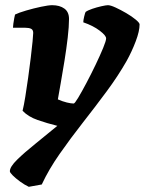

<svg xmlns="http://www.w3.org/2000/svg" viewBox="-20 -520 558 740"><path d="M91 200Q74 192 57 179.5Q40 167 29 156Q18 145 18 140Q18 123 46 95.5Q74 68 116.5 34Q159 0 201 -35Q161 -45 125 -57.5Q89 -70 67 -93Q72 -113 77.5 -147Q83 -181 88.5 -220.5Q94 -260 98.5 -297Q103 -334 105.5 -360Q108 -386 108 -393Q108 -405 100 -409Q92 -413 78 -413H30Q30 -418 31.5 -429Q33 -440 35 -450.5Q37 -461 38 -464Q52 -471 81 -479.5Q110 -488 138.5 -494Q167 -500 181 -500Q210 -500 228 -487Q246 -474 246 -447Q246 -418 241 -375Q236 -332 228.5 -285.5Q221 -239 214 -199.5Q207 -160 203 -137Q221 -129 237.5 -125Q254 -121 264 -121Q268 -121 281.5 -143.5Q295 -166 313 -200Q331 -234 348.5 -270.5Q366 -307 377.5 -335Q389 -363 389 -372Q389 -383 364 -402Q339 -421 301 -434Q301 -442 304.5 -456.5Q308 -471 310 -474Q318 -480 335.5 -486Q353 -492 371 -496Q389 -500 396 -500Q406 -500 425.5 -491Q445 -482 466.5 -469.5Q488 -457 503 -444.5Q518 -432 518 -426Q518 -400 503 -360.5Q488 -321 468 -285Q435 -227 390.5 -167Q346 -107 299 -47Q252 13 210 73Q168 133 141 191Z"/></svg>

Font: Texturina Black
Style: Italic
Weight: 900
Italic angle: -11°
Designer: Guillermo Torres Carreño
Foundry: Omnibus-Type
Version: Version 1.002; ttfautohint (v1.8.3)